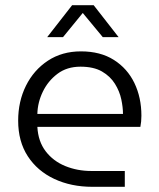

<svg xmlns="http://www.w3.org/2000/svg" viewBox="-20 -720 613 740"><path d="M336 0Q254 0 189 -30.5Q124 -61 87 -118Q50 -175 50 -255Q50 -329 80 -389.5Q110 -450 164.5 -486Q219 -522 292 -522Q367 -522 419 -489Q471 -456 498 -400Q525 -344 525 -274Q525 -251 521 -231H124Q127 -175 156 -137Q185 -99 231.5 -80Q278 -61 332 -61H461V0ZM124 -281H454Q454 -306 447.5 -337Q441 -368 423 -397Q405 -426 373 -444.5Q341 -463 290 -463Q238 -463 201.5 -435.5Q165 -408 145 -366.5Q125 -325 124 -281ZM162 -577 258 -700H341L437 -577H376L299 -670L223 -577Z"/></svg>

Font: MuseoModerno Light
Style: Regular
Weight: 300
Designer: Pablo Cosgaya, Héctor Gatti, Marcela Romero, and the Authors of The MuseoModerno Project.
Foundry: Omnibus-Type Team
Version: Version 1.001